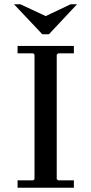

<svg xmlns="http://www.w3.org/2000/svg" viewBox="-20 -887 432 907"><path d="M329 -635H255L248 -629V-41L255 -35H329V0H63V-35H137L143 -41V-629L137 -635H63V-670H329ZM314 -867H344L211 -725H180L46 -867H76L196 -811Z"/></svg>

Font: Brygada 1918 Medium
Style: Regular
Weight: 500
Designer: Mateusz Machalski | Borys Kosmynka | Przemek Hoffer
Foundry: NIEPODLEGLA 2018
Version: Version 3.006